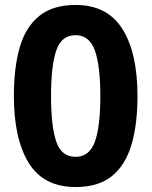

<svg xmlns="http://www.w3.org/2000/svg" viewBox="-20 -745 612 775"><path d="M535 -357Q535 -242.4 510.5 -160.2Q486 -78 431.5 -34Q377 10 285.2 10Q156 10 96 -87.3Q36 -184.6 36 -357.2Q36 -473 60 -555Q84 -637 139 -681Q194 -725 284.8 -725Q413 -725 474 -628.2Q535 -531.5 535 -357ZM186 -357.4Q186 -235 207 -173.5Q228 -112 284.9 -112Q341 -112 363 -173Q385 -234 385 -357.3Q385 -479 363 -541Q341 -603 284.9 -603Q228 -603 207 -541Q186 -479 186 -357.4Z"/></svg>

Font: Noto Sans Javanese
Style: Regular
Weight: 400
Designer: Monotype Design Team
Foundry: Monotype Imaging Inc.
Version: Version 2.004